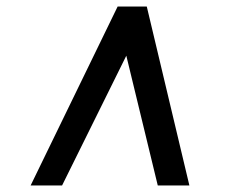

<svg xmlns="http://www.w3.org/2000/svg" viewBox="-20 -768 692 586"><path d="M73.5 -202 339 -748H428L558 -202H461.5L365.5 -598L169.5 -202Z"/></svg>

Font: Merriweather 20pt SemiBold
Style: Italic
Weight: 600
Italic angle: -7.8°
Version: Version 2.101